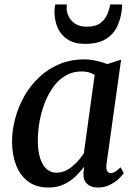

<svg xmlns="http://www.w3.org/2000/svg" viewBox="-20 -830 610 860"><path d="M457 -94.5Q454 -72 460.5 -63.2Q467 -54.5 476 -54.5Q485 -54.5 495.2 -60.8Q505.5 -67 520.5 -80.5L534.5 -54Q529.5 -46.5 513.8 -31Q498 -15.5 473.5 -2.8Q449 10 418 10Q389 10 371 -5.5Q353 -21 353.5 -54L357 -83.5Q340 -60.5 317.5 -39Q295 -17.5 265.2 -3.8Q235.5 10 197.5 10Q142.5 10 106.2 -17Q70 -44 52 -90.5Q34 -137 34 -195.5Q34 -246 47.8 -298.2Q61.5 -350.5 88.2 -398Q115 -445.5 154.2 -483Q193.5 -520.5 244.8 -542.2Q296 -564 359 -564Q383 -564 411.2 -557.8Q439.5 -551.5 461 -543L522.5 -563ZM404 -494.5Q391.5 -502.5 376.8 -506.2Q362 -510 346 -510Q306 -510 274.5 -491.8Q243 -473.5 219.8 -441.8Q196.5 -410 180.8 -369.8Q165 -329.5 157.2 -285.8Q149.5 -242 149.5 -199.5Q149.5 -152.5 160 -120.8Q170.5 -89 189 -72.8Q207.5 -56.5 232 -56.5Q253 -56.5 271.2 -64.5Q289.5 -72.5 305 -85.5Q320.5 -98.5 333.2 -113.5Q346 -128.5 355.5 -143ZM361 -633.5Q314 -633.5 283.8 -652.8Q253.5 -672 238.8 -704.8Q224 -737.5 224 -778Q224 -789 225.2 -797.2Q226.5 -805.5 227.5 -810H279.5Q279.5 -806 279 -801.5Q278.5 -797 278.5 -791.5Q278.5 -774.5 288 -755.5Q297.5 -736.5 317.2 -723.5Q337 -710.5 369 -710.5Q409 -710.5 430.5 -727.2Q452 -744 461.2 -767.2Q470.5 -790.5 473.5 -810H527Q527 -806 526.8 -799.5Q526.5 -793 525.5 -785.5Q521 -745.5 504.5 -710.8Q488 -676 453.5 -654.8Q419 -633.5 361 -633.5Z"/></svg>

Font: Merriweather 28pt Medium
Style: Italic
Weight: 500
Italic angle: -7.8°
Version: Version 2.101